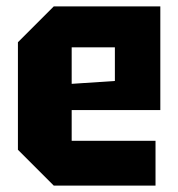

<svg xmlns="http://www.w3.org/2000/svg" viewBox="-20 -580 557 600"><path d="M36 -112V-448L148 -560H481V-236H204V-140H466V0H148ZM204 -318 339 -327V-432H204Z"/></svg>

Font: Tektur SemiCondensed
Style: Bold
Weight: 700
Width: 4
Designer: Adam Jagosz
Foundry: Adam Jagosz
Version: Version 1.005;gftools[0.9.30]